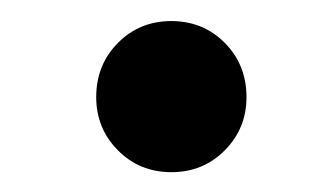

<svg xmlns="http://www.w3.org/2000/svg" viewBox="-20 -410 311 186"><path d="M146 -243.2Q115.2 -243.2 94.2 -264.4Q73.2 -285.6 73.2 -315.9Q73.2 -347.2 94.2 -368.4Q115.2 -389.6 146 -389.6Q176.8 -389.6 197.8 -368.4Q218.8 -347.2 218.8 -315.9Q218.8 -285.6 197.8 -264.4Q176.8 -243.2 146 -243.2Z"/></svg>

Font: Schibsted Grotesk
Style: Italic
Weight: 400
Italic angle: -12°
Designer: Bakken & Baeck AS, Henrik Kongsvoll
Foundry: Schibsted ASA
Version: Version 1.100; ttfautohint (v1.8.4.7-5d5b);gftools[0.9.25]